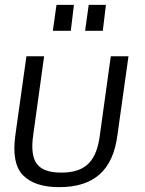

<svg xmlns="http://www.w3.org/2000/svg" viewBox="-20 -762 599 792"><path d="M224 10C368 10 445 -60 464 -202L510 -530H437L392 -205C379 -104 339 -50 233 -50C183 -50 150 -62 132 -86C114 -110 109 -150 117 -205L162 -530H89L43 -202C33 -126 43 -73 74 -40C106 -7 155 10 224 10ZM213 -742 198 -635H272L285 -742ZM346 -742 331 -635H404L417 -742Z"/></svg>

Font: Cheyenne Sans Light
Style: Italic
Weight: 300
Italic angle: -8.13011°
Designer: The Public Sans project authors (U.S. Web Design System), Libre Franklin designed by Pablo Impallari and Rodrigo Fuenzal
Foundry: The Cheyenne Sans Project Authors
Version: Version 2.007